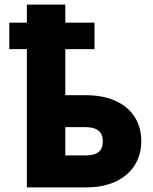

<svg xmlns="http://www.w3.org/2000/svg" viewBox="-20 -809 659 829"><path d="M20 -597H96V0H350C387 0 421 -4 451 -14C529 -39 590 -100 590 -200C590 -229 585 -256 574 -281C539 -358 458 -398 350 -398H262V-597H388V-711H262V-789H96V-711H20ZM262 -138V-260H350C399 -260 424 -240 424 -199C424 -157 400 -138 350 -138Z"/></svg>

Font: Asimov Pro
Style: Ult
Weight: 900
Designer: Google
Version: Version 2.000980; 2014